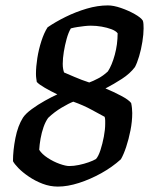

<svg xmlns="http://www.w3.org/2000/svg" viewBox="-20 -690 559 710"><path d="M194 0Q165 0 137.5 -10.5Q110 -21 86.5 -37Q63 -53 48 -68.5Q33 -84 28 -94Q28 -134 37 -179.5Q46 -225 65 -255Q75 -270 97.5 -286.5Q120 -303 146 -317.5Q172 -332 192 -341Q167 -353 145.5 -365.5Q124 -378 116 -387Q115 -394 114 -401Q113 -408 113 -417Q113 -443 118 -475Q123 -507 133 -538Q143 -569 156 -589Q185 -609 222.5 -627.5Q260 -646 300.5 -658Q341 -670 379 -670Q400 -670 427.5 -660.5Q455 -651 478 -638Q501 -625 508 -614Q510 -609 510.5 -601Q511 -593 511 -585Q511 -564 506.5 -535.5Q502 -507 494.5 -482Q487 -457 479 -442Q461 -418 431 -398.5Q401 -379 370 -363Q399 -351 427.5 -336Q456 -321 465 -309Q467 -300 468 -290Q469 -280 469 -272Q469 -241 462.5 -208Q456 -175 446.5 -146.5Q437 -118 427 -101Q395 -72 354.5 -49.5Q314 -27 272 -13.5Q230 0 194 0ZM236 -76Q253 -76 272 -80Q291 -84 308 -90Q325 -96 335 -102Q344 -112 351.5 -135Q359 -158 364 -184.5Q369 -211 369 -232Q369 -237 369 -244Q369 -251 367 -258Q350 -267 319 -284Q288 -301 251 -314Q235 -308 208 -292Q181 -276 158 -254Q148 -240 141 -220Q134 -200 130 -177.5Q126 -155 125 -136Q135 -120 156.5 -106Q178 -92 200.5 -84Q223 -76 236 -76ZM310 -385Q324 -390 343 -400Q362 -410 379 -426Q394 -449 404.5 -487.5Q415 -526 415 -567Q408 -576 392 -582Q376 -588 356 -591.5Q336 -595 316 -595Q305 -595 292 -593.5Q279 -592 266 -590Q253 -588 242 -585Q233 -570 226.5 -546.5Q220 -523 216 -498.5Q212 -474 212 -454Q212 -443 213.5 -435Q215 -427 217 -422Q229 -417 255.5 -405.5Q282 -394 310 -385Z"/></svg>

Font: Texturina 12pt SemiBold
Style: Italic
Weight: 600
Italic angle: -11°
Version: Version 1.002